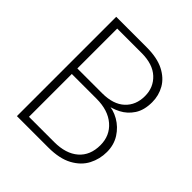

<svg xmlns="http://www.w3.org/2000/svg" viewBox="-192 -828 957 957"><g transform="rotate(45 286.5 -350.0)"><path d="M79 0V-700H294Q368 -700 415 -676Q462 -652 484.5 -612.5Q507 -573 507 -526Q507 -470 483.5 -434Q460 -398 423 -379Q386 -360 346 -355L352 -364Q396 -363 435 -340.5Q474 -318 498.5 -279.5Q523 -241 523 -191Q523 -141 500.5 -97.5Q478 -54 428.5 -27Q379 0 300 0ZM124 -40H302Q384 -40 430 -80Q476 -120 476 -192Q476 -259 428 -300.5Q380 -342 298 -342H124ZM124 -381H299Q377 -381 418.5 -419.5Q460 -458 460 -522Q460 -583 417.5 -622.5Q375 -662 296 -662H124Z"/></g></svg>

Font: DM Sans 12pt ExtraLight
Style: Regular
Weight: 250
Version: Version 4.004;gftools[0.9.30]